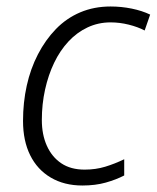

<svg xmlns="http://www.w3.org/2000/svg" viewBox="-20 -562 483 592"><path d="M234 10Q178 10 136.5 -14.5Q95 -39 73 -83.5Q51 -128 51 -189Q51 -246 62.5 -298Q74 -350 97 -394.5Q120 -439 152.5 -472.5Q185 -506 227.5 -524Q270 -542 321 -542Q354 -542 386 -535.5Q418 -529 443 -517L426 -468Q405 -479 377 -486Q349 -493 321 -493Q283 -493 250 -477.5Q217 -462 191 -434Q165 -406 147 -368.5Q129 -331 119 -286Q109 -241 109 -192Q109 -147 124.5 -112.5Q140 -78 169 -58.5Q198 -39 241 -39Q275 -39 304.5 -48Q334 -57 363 -71V-21Q338 -8 306 1Q274 10 234 10Z"/></svg>

Font: Noto Sans Display Light
Style: Italic
Weight: 300
Italic angle: -12°
Designer: Monotype Design Team
Foundry: Monotype Imaging Inc.
Version: Version 2.003